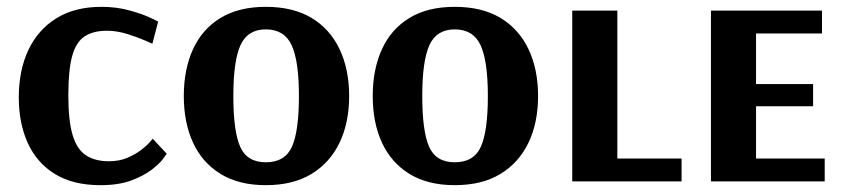

<svg xmlns="http://www.w3.org/2000/svg" viewBox="-20 -531 2479 562"><path d="M274 11Q194 11 141 -21.5Q88 -54 61.5 -112Q35 -170 35 -246Q35 -325 63 -384.5Q91 -444 145 -477.5Q199 -511 277 -511Q321 -511 359 -500.5Q397 -490 420 -479Q443 -468 443 -468L426 -403Q426 -403 404.5 -412.5Q383 -422 352.5 -431.5Q322 -441 293 -441Q252 -441 227 -424Q202 -407 191 -366Q180 -325 180 -252Q180 -178 192.5 -136Q205 -94 231.5 -76.5Q258 -59 299 -59Q329 -59 352.5 -69Q376 -79 393 -92Q410 -105 418.5 -115Q427 -125 427 -125L468 -81Q468 -81 458 -67Q448 -53 425 -35Q402 -17 365 -3Q328 11 274 11Z M758 11Q679 11 625.5 -22Q572 -55 545 -113.5Q518 -172 518 -250Q518 -328 545 -387Q572 -446 625.5 -478.5Q679 -511 758 -511Q838 -511 892 -478.5Q946 -446 974 -387Q1002 -328 1002 -250Q1002 -172 974 -113.5Q946 -55 892 -22Q838 11 758 11ZM758 -56Q814 -56 834.5 -101.5Q855 -147 855 -250Q855 -353 833.5 -399Q812 -445 758 -445Q705 -445 684 -399Q663 -353 663 -250Q663 -147 683 -101.5Q703 -56 758 -56Z M1311 11Q1232 11 1178.5 -22Q1125 -55 1098 -113.5Q1071 -172 1071 -250Q1071 -328 1098 -387Q1125 -446 1178.5 -478.5Q1232 -511 1311 -511Q1391 -511 1445 -478.5Q1499 -446 1527 -387Q1555 -328 1555 -250Q1555 -172 1527 -113.5Q1499 -55 1445 -22Q1391 11 1311 11ZM1311 -56Q1367 -56 1387.5 -101.5Q1408 -147 1408 -250Q1408 -353 1386.5 -399Q1365 -445 1311 -445Q1258 -445 1237 -399Q1216 -353 1216 -250Q1216 -147 1236 -101.5Q1256 -56 1311 -56Z M1655 0V-500H1787V-67H1975V0Z M2061 0V-500H2386V-433H2193V-285H2360V-220H2193V-67H2394V0Z"/></svg>

Font: Arsenal SC
Style: Bold
Weight: 700
Designer: Andrij Shevchenko
Foundry: Stairsfor
Version: Version 2.001; ttfautohint (v1.8.4.7-5d5b)